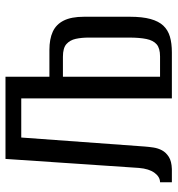

<svg xmlns="http://www.w3.org/2000/svg" viewBox="6 -636 631 682"><g transform="rotate(-90 321.0 -295.5)"><path d="M14 0V-42Q33 -42 47.5 -61.5Q62 -81 65 -117L97 -591H389V0H312V-535H173L141 -96Q140 -82 137.5 -65.5Q135 -49 127.5 -35Q120 -21 104.5 -11Q89 -1 61 0ZM389 -42H461Q490 -42 504 -54Q518 -66 523 -90.5Q528 -115 528 -152V-295Q528 -321 523.5 -341.5Q519 -362 505 -374.5Q491 -387 460 -387H389ZM312 0V-590H388V-435H484Q523 -435 549 -423Q575 -411 588.5 -384Q602 -357 602 -312V-149Q602 -105 594 -76Q586 -47 570.5 -30.5Q555 -14 531.5 -7Q508 0 475 0Z"/></g></svg>

Font: Alumni Sans Medium
Style: Regular
Weight: 500
Designer: Robert E. Leuschke
Foundry: Robert E. Leuschke
Version: Version 1.018